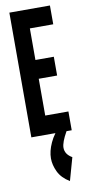

<svg xmlns="http://www.w3.org/2000/svg" viewBox="-97 -662 443 946"><g transform="rotate(-10 125.0 -189.5)"><path d="M23 0V-624H226V-530H109V-372H201V-278H109V-94H225V0ZM205 131 173 245Q133 221 116.5 186.5Q100 152 100 119Q100 83 119 41.5Q138 0 174 -34L199 0Q170 51 170 78Q170 111 205 131Z"/></g></svg>

Font: Inconsolata UltraCondensed Black
Style: Regular
Weight: 900
Width: 1
Monospace: yes
Designer: Raph Levien, Cyreal, Brenton Simpson
Foundry: Raph Levien, Cyreal, Google
Version: Version 3.001; ttfautohint (v1.8.2.53-6de2)